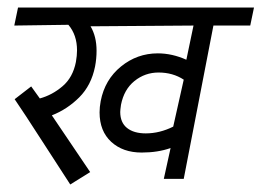

<svg xmlns="http://www.w3.org/2000/svg" viewBox="-20 -476 696 511"><path d="M469 0H416L434 -82Q400 -70 357 -70Q307 -70 276 -98.5Q245 -127 245 -177Q245 -191 248 -207Q259 -264 302 -299Q345 -334 400 -334Q438 -334 476 -317L495 -408L221 -406Q237 -379 237 -341Q237 -320 233 -299Q223 -249 191 -217Q159 -185 118 -169L220 -18L167 15Q144 -20 93.5 -98.5Q43 -177 19 -212L63 -246L86 -214Q119 -223 146.5 -246.5Q174 -270 182 -311Q185 -328 185 -342Q185 -383 162 -410L18 -408L28 -456H656L646 -408H548ZM441 -139 469 -264Q440 -283 402 -283Q366 -283 338 -260.5Q310 -238 302 -197Q300 -183 300 -178Q300 -150 318 -135.5Q336 -121 368 -121Q405 -121 441 -139Z"/></svg>

Font: Cambay Devanagari
Style: Italic
Weight: 400
Italic angle: -11°
Designer: Pooja Saxena
Foundry: Pooja Saxena
Version: Version 1.018;PS 001.018;hotconv 1.0.70;makeotf.lib2.5.58329